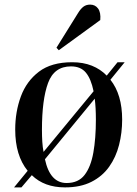

<svg xmlns="http://www.w3.org/2000/svg" viewBox="-20 -799 596 833"><path d="M41 14 100 -58Q46 -124 46 -237Q46 -314 70.5 -380.5Q95 -447 149 -488Q203 -529 293 -529Q341 -529 378.5 -514Q416 -499 443 -471L490 -529H521L459 -453Q510 -389 510 -280Q510 -223 496.5 -170Q483 -117 453.5 -75.5Q424 -34 376.5 -10Q329 14 262 14Q172 14 118 -39L73 14ZM169 -140 386 -403Q375 -457 352.5 -484Q330 -511 288 -511Q215 -511 188.5 -439Q162 -367 162 -236Q162 -208 163.5 -184Q165 -160 169 -140ZM269 -5Q320 -5 347 -40Q374 -75 385 -137Q396 -199 396 -280Q396 -332 391 -371L175 -108Q197 -5 269 -5ZM319 -743Q330 -761 342 -770Q354 -779 371 -779Q393 -779 405.5 -762Q418 -745 415 -712L235 -581L225 -592Z"/></svg>

Font: Literata 72pt Medium
Style: Italic
Weight: 500
Italic angle: -2°
Designer: Latin by Veronika Burian and Jose Scaglione. Greek by Irene Vlachou. Cyrillic by Vera Evstafieva
Foundry: TypeTogether
Version: Version 3.002